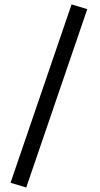

<svg xmlns="http://www.w3.org/2000/svg" viewBox="-20 -731 444 854"><path d="M298.3 -711.4 368.2 -690.4 96.7 103 26.9 82Z"/></svg>

Font: Vazir FD
Style: FD
Weight: 400
Foundry: Based on Dejavu fonts, by Saber Rastikerdar
Version: Version 26.0.0